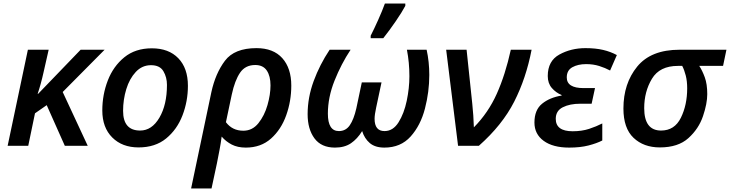

<svg xmlns="http://www.w3.org/2000/svg" viewBox="-20 -821 4110 1081"><path d="M23 0H139L177 -183L243 -229L345 0H474L333 -303L569 -541H434L195 -293H192Q200 -316 209 -348.5Q218 -381 225 -413L254 -541H137Z M760 9Q854 9 915.5 -41.5Q977 -92 1007.5 -171.5Q1038 -251 1038 -338Q1038 -437 984 -493Q930 -549 835 -549Q742 -549 680 -498.5Q618 -448 587 -368Q556 -288 556 -199Q556 -103 612 -47Q668 9 760 9ZM769 -86Q673 -86 673 -197Q673 -260 691 -319Q709 -378 744.5 -416Q780 -454 830 -454Q880 -454 900 -420Q920 -386 920 -343Q920 -231 877.5 -158.5Q835 -86 769 -86Z M1056 240H1171L1201 100Q1209 59 1216 23Q1223 -13 1228 -52Q1252 -24 1285 -7Q1318 10 1364 10Q1449 10 1506 -41Q1563 -92 1591.5 -172Q1620 -252 1620 -339Q1620 -437 1569.5 -493.5Q1519 -550 1424 -550Q1300 -550 1246.5 -479Q1193 -408 1170 -302ZM1350 -85Q1288 -85 1252 -133L1285 -289Q1302 -368 1331.5 -411.5Q1361 -455 1417 -455Q1461 -455 1482 -424Q1503 -393 1503 -340Q1503 -289 1486 -229.5Q1469 -170 1435 -127.5Q1401 -85 1350 -85Z M1866 10Q1920 10 1956 -14.5Q1992 -39 2019 -83Q2032 -41 2062 -15.5Q2092 10 2144 10Q2236 10 2292 -52.5Q2348 -115 2372.5 -209.5Q2397 -304 2397 -399Q2397 -473 2382 -541H2271Q2285 -469 2285 -392Q2285 -325 2270 -253.5Q2255 -182 2224 -132.5Q2193 -83 2145 -83Q2089 -83 2089 -152Q2089 -175 2098 -216L2128 -357H2017L1986 -210Q1972 -149 1949.5 -116Q1927 -83 1888 -83Q1826 -83 1826 -181Q1826 -273 1863.5 -367Q1901 -461 1954 -541H1836Q1780 -457 1746 -364.5Q1712 -272 1712 -178Q1712 -94 1750.5 -42Q1789 10 1866 10ZM2067 -606H2138Q2173 -650 2208.5 -702Q2244 -754 2262 -788V-801H2147Q2133 -762 2109.5 -709.5Q2086 -657 2067 -620Z M2559 0H2676Q2808 -117 2875 -248.5Q2942 -380 2973 -541H2856Q2825 -400 2777 -293Q2729 -186 2648 -104Q2646 -171 2639 -237L2607 -541H2492Z M3185 10Q3247 10 3293.5 -2Q3340 -14 3371 -30V-126Q3338 -109 3297 -95.5Q3256 -82 3204 -82Q3109 -82 3109 -152Q3109 -197 3148.5 -217Q3188 -237 3247 -237H3311L3330 -325H3266Q3171 -325 3171 -385Q3171 -425 3202.5 -442.5Q3234 -460 3280 -460Q3320 -460 3353.5 -449.5Q3387 -439 3415 -424L3453 -511Q3418 -530 3375.5 -540Q3333 -550 3276 -550Q3195 -550 3129.5 -514Q3064 -478 3064 -393Q3064 -352 3087 -325.5Q3110 -299 3142 -286V-283Q3075 -272 3032 -237Q2989 -202 2989 -131Q2989 -66 3041 -28Q3093 10 3185 10Z M3695 9Q3798 9 3856 -43.5Q3914 -96 3938 -167Q3962 -238 3962 -291Q3962 -348 3948 -386Q3934 -424 3917 -450H4051L4070 -541H3806Q3645 -541 3567.5 -446Q3490 -351 3490 -210Q3490 -99 3547 -45Q3604 9 3695 9ZM3702 -86Q3607 -86 3607 -212Q3607 -305 3650.5 -377.5Q3694 -450 3797 -450H3821Q3833 -427 3841 -395.5Q3849 -364 3849 -324Q3849 -230 3813.5 -158Q3778 -86 3702 -86Z"/></svg>

Font: Noto Sans UI Medium
Style: Italic
Weight: 500
Italic angle: -12°
Designer: Monotype Design Team
Foundry: Monotype Imaging Inc.
Version: Version 1.901